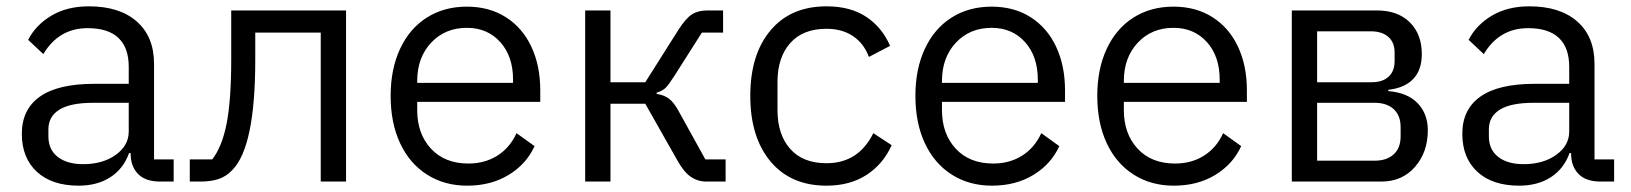

<svg xmlns="http://www.w3.org/2000/svg" viewBox="-20 -574 5155 607"><path d="M49 -151Q49 -228 106 -268.5Q163 -309 278 -309H387V-363Q387 -423 354.5 -454Q322 -485 257 -485Q166 -485 117 -403L69 -448Q93 -495 142.5 -524.5Q192 -554 261 -554Q358 -554 412.5 -506Q467 -458 467 -372V-70H529V0H486Q440 0 416.5 -24Q393 -48 393 -88V-90H388Q370 -40 328.5 -13.5Q287 13 229 13Q144 13 96.5 -31Q49 -75 49 -151ZM387 -158V-249H274Q203 -249 168 -227.5Q133 -206 133 -165V-143Q133 -101 162.5 -78Q192 -55 243 -55Q305 -55 346 -84.5Q387 -114 387 -158Z M651 -70Q682 -110 696.5 -183.5Q711 -257 711 -387V-541H1074V0H994V-471H787V-385Q787 -109 714 -36Q695 -16 671 -8Q647 0 613 0H580V-70Z M1215 -271Q1215 -356 1245 -420Q1275 -484 1329.5 -518.5Q1384 -553 1456 -553Q1527 -553 1579.5 -519.5Q1632 -486 1660 -426Q1688 -366 1688 -289V-252H1299V-226Q1299 -151 1342.5 -104Q1386 -57 1461 -57Q1513 -57 1552.5 -82Q1592 -107 1613 -153L1670 -112Q1644 -55 1588 -21Q1532 13 1457 13Q1385 13 1330 -22Q1275 -57 1245 -121Q1215 -185 1215 -271ZM1299 -312H1602V-322Q1602 -396 1561.5 -441Q1521 -486 1456 -486Q1387 -486 1343 -439Q1299 -392 1299 -318Z M1830 -541H1910V-314H2020L2125 -480Q2148 -516 2167.5 -528.5Q2187 -541 2216 -541H2266V-471H2199L2112 -334Q2094 -306 2084.5 -296.5Q2075 -287 2056 -281V-277Q2079 -274 2095 -262Q2111 -250 2127 -220L2210 -70H2274V0H2213Q2186 0 2164 -15Q2142 -30 2122 -66L2020 -246H1910V0H1830Z M2352 -271Q2352 -402 2416 -478Q2480 -554 2593 -554Q2669 -554 2719 -520.5Q2769 -487 2794 -429L2727 -394Q2711 -437 2676.5 -460Q2642 -483 2593 -483Q2518 -483 2478 -437.5Q2438 -392 2438 -315V-226Q2438 -149 2478 -103.5Q2518 -58 2593 -58Q2694 -58 2741 -153L2799 -115Q2772 -55 2719.5 -21Q2667 13 2593 13Q2480 13 2416 -63.5Q2352 -140 2352 -271Z M2874 -271Q2874 -356 2904 -420Q2934 -484 2988.5 -518.5Q3043 -553 3115 -553Q3186 -553 3238.5 -519.5Q3291 -486 3319 -426Q3347 -366 3347 -289V-252H2958V-226Q2958 -151 3001.5 -104Q3045 -57 3120 -57Q3172 -57 3211.5 -82Q3251 -107 3272 -153L3329 -112Q3303 -55 3247 -21Q3191 13 3116 13Q3044 13 2989 -22Q2934 -57 2904 -121Q2874 -185 2874 -271ZM2958 -312H3261V-322Q3261 -396 3220.5 -441Q3180 -486 3115 -486Q3046 -486 3002 -439Q2958 -392 2958 -318Z M3449 -271Q3449 -356 3479 -420Q3509 -484 3563.5 -518.5Q3618 -553 3690 -553Q3761 -553 3813.5 -519.5Q3866 -486 3894 -426Q3922 -366 3922 -289V-252H3533V-226Q3533 -151 3576.5 -104Q3620 -57 3695 -57Q3747 -57 3786.5 -82Q3826 -107 3847 -153L3904 -112Q3878 -55 3822 -21Q3766 13 3691 13Q3619 13 3564 -22Q3509 -57 3479 -121Q3449 -185 3449 -271ZM3533 -312H3836V-322Q3836 -396 3795.5 -441Q3755 -486 3690 -486Q3621 -486 3577 -439Q3533 -392 3533 -318Z M4333 -541Q4399 -541 4437 -503.5Q4475 -466 4475 -403Q4475 -353 4448 -324.5Q4421 -296 4369 -290V-286Q4430 -281 4462 -247.5Q4494 -214 4494 -162Q4494 -93 4453.5 -46.5Q4413 0 4347 0H4064V-541ZM4316 -314Q4351 -314 4370 -331.5Q4389 -349 4389 -381V-408Q4389 -440 4369 -457.5Q4349 -475 4314 -475H4144V-314ZM4326 -66Q4364 -66 4386 -86Q4408 -106 4408 -143V-172Q4408 -209 4386 -229Q4364 -249 4326 -249H4144V-66Z M4603 -151Q4603 -228 4660 -268.5Q4717 -309 4832 -309H4941V-363Q4941 -423 4908.5 -454Q4876 -485 4811 -485Q4720 -485 4671 -403L4623 -448Q4647 -495 4696.5 -524.5Q4746 -554 4815 -554Q4912 -554 4966.5 -506Q5021 -458 5021 -372V-70H5083V0H5040Q4994 0 4970.5 -24Q4947 -48 4947 -88V-90H4942Q4924 -40 4882.5 -13.5Q4841 13 4783 13Q4698 13 4650.5 -31Q4603 -75 4603 -151ZM4941 -158V-249H4828Q4757 -249 4722 -227.5Q4687 -206 4687 -165V-143Q4687 -101 4716.5 -78Q4746 -55 4797 -55Q4859 -55 4900 -84.5Q4941 -114 4941 -158Z"/></svg>

Font: IBM Plex Sans SC
Style: Regular
Weight: 400
Designer: Mike Abbink; Paul van der Laan; Pieter van Rosmalen; Eunyou Noh; Wujin Sim; Chorong Kim; Dohee Lee; Yejin We; Jinhee Kim
Foundry: Sandoll Inc.
Version: Version 1.000